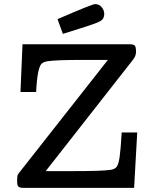

<svg xmlns="http://www.w3.org/2000/svg" viewBox="-20 -909 743 929"><path d="M63 -28.8V-42Q63 -45.9 63.5 -49.6Q64 -53.2 64 -55.2Q64 -57.1 64.9 -60.1Q65.9 -63 66.4 -64Q66.9 -64.9 68.8 -67.9Q70.8 -70.8 71.3 -71.3Q71.8 -71.8 74.5 -75.4Q77.1 -79.1 78.1 -80.1L502 -619.1H378.9Q251 -619.1 210.9 -612.8Q190.9 -609.9 181.4 -600.8Q171.9 -591.8 165 -560.3Q158.2 -528.8 154.8 -463.9H79.1L88.9 -694.8H606.9Q627 -694.8 632.6 -688Q638.2 -681.2 638.2 -657.2Q638.2 -638.2 622.1 -618.2L201.2 -81.1H337.9Q471.7 -81.1 513.2 -86.9Q534.2 -89.8 543.7 -100.8Q553.2 -111.8 558.6 -147.9Q564 -184.1 568.8 -268.1H644L628.9 0H94.2Q77.1 0 70.1 -5.4Q63 -10.7 63 -28.8ZM258.3 -816.4Q427.2 -889.6 440.4 -889.2Q459.5 -889.2 471.9 -874.3Q484.4 -859.4 484.4 -841.3Q484.4 -817.4 464.8 -806.4Q445.3 -795.4 363.3 -770Q315.4 -754.9 284.2 -745.1Z"/></svg>

Font: CMU Concrete
Style: Bold
Weight: 700
Version: Version 0.7.0